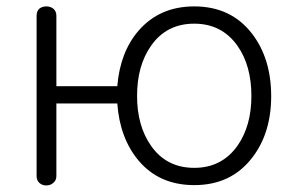

<svg xmlns="http://www.w3.org/2000/svg" viewBox="-20 -559 930 597"><path d="M155.3 -509.8Q155.3 -524.4 145.5 -532.2Q136.7 -539.1 124 -539.1Q111.3 -539.1 102.5 -532.2Q93.8 -524.4 93.8 -509.8V-11.7Q93.8 2 102.5 9.8Q111.3 17.6 124 17.6Q136.7 17.6 145.5 9.8Q155.3 2 155.3 -11.7V-237.3H344.7Q352.5 -129.9 410.2 -60.5Q474.6 16.6 584 16.6Q699.2 16.6 764.6 -69.3Q823.2 -145.5 823.2 -259.8Q823.2 -376 764.6 -453.1Q699.2 -539.1 584 -539.1Q476.6 -539.1 411.1 -463.9Q353.5 -397.5 344.7 -291H155.3ZM584 -485.4Q669.9 -485.4 718.8 -416Q761.7 -354.5 761.7 -260.7Q761.7 -168 718.8 -106.4Q669.9 -37.1 584 -37.1Q497.1 -37.1 449.2 -106.4Q406.2 -168 406.2 -260.7Q406.2 -354.5 449.2 -416Q497.1 -485.4 584 -485.4Z"/></svg>

Font: Gulim
Style: Regular
Weight: 400
Version: Version 2.21